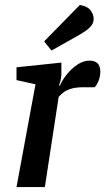

<svg xmlns="http://www.w3.org/2000/svg" viewBox="-20 -759 427 779"><path d="M47 0 124 -417 47 -434V-486L229 -505V-457Q229 -447 226 -434Q223 -421 219 -412H223Q232 -433 250.5 -456.5Q269 -480 293.5 -496.5Q318 -513 343 -513Q365 -513 376 -502Q387 -491 387 -468Q387 -449 380 -431.5Q373 -414 364 -405H320Q289 -405 270 -399.5Q251 -394 239 -385Q227 -376 218 -366L162 0ZM189 -554 159 -591 304 -739Q336 -733 348 -716.5Q360 -700 360 -682Q360 -666 349.5 -653.5Q339 -641 322 -630Q305 -619 285 -608Z"/></svg>

Font: Faustina Light SemiBold
Style: Italic
Weight: 600
Italic angle: -8°
Version: Version 1.200